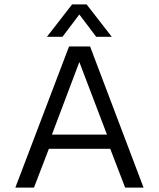

<svg xmlns="http://www.w3.org/2000/svg" viewBox="-20 -856 725 876"><path d="M194 -688 309 -836H375L490 -688H419L342 -790L265 -688ZM50 0 295 -644H391L635 0H551L483 -177H203L135 0ZM217 -242H468L342 -573Z"/></svg>

Font: Kanit Light
Style: Regular
Weight: 300
Designer: Katatrad Team
Foundry: CadsonDemak
Version: Version 2.000; ttfautohint (v1.8.3)